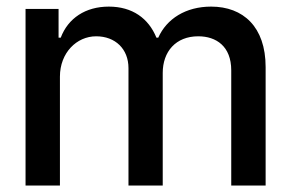

<svg xmlns="http://www.w3.org/2000/svg" viewBox="-20 -573 899 593"><path d="M58.9 0H165.1V-336.3C165.1 -409.8 216.6 -460.9 277 -460.9C335.9 -460.9 376.8 -421.9 376.8 -362.6V0H482.6V-347.7C482.6 -413.4 522.7 -460.9 592.3 -460.9C648.1 -460.9 694.2 -429.7 694.2 -355.8V0H800.4V-365.8C800.4 -490.4 730.8 -552.6 632.1 -552.6C553.6 -552.6 494.7 -514.9 468.8 -456.7H463.1C438.9 -516.3 388.8 -552.6 316.1 -552.6C244 -552.6 190.3 -516.7 167.6 -456.7H160.9V-545.5H58.9Z"/></svg>

Font: RED Number Medium
Style: Regular
Weight: 500
Designer: RED UED
Foundry: rsms
Version: Version 1.003;FEAKit 1.0